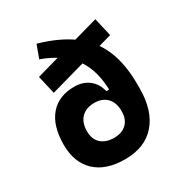

<svg xmlns="http://www.w3.org/2000/svg" viewBox="-176 -864 937 997"><g transform="rotate(-30 293.0 -365.0)"><path d="M394 -132.8 395 -325.2Q395.5 -457.5 339.1 -537.6Q282.7 -617.7 158.7 -663.1L187 -740.2Q309.1 -705.6 386 -647.7Q462.9 -589.8 499 -503.7Q535.2 -417.5 535.2 -296.4V-272.9ZM292.5 -115.2Q340.8 -115.2 367.9 -142.1Q395 -168.9 395 -216.3Q395 -267.1 367.9 -295.7Q340.8 -324.2 292.5 -324.2Q242.7 -324.2 214.6 -295.4Q186.5 -266.6 186.5 -214.8Q186.5 -168 214.6 -141.6Q242.7 -115.2 292.5 -115.2ZM286.6 9.8Q171.9 9.8 109.4 -49.3Q46.9 -108.4 46.9 -214.8Q46.9 -327.1 98.4 -388.2Q149.9 -449.2 244.6 -449.2Q295.4 -449.2 330.8 -422.1Q366.2 -395 377.9 -345.7H422.4L421.4 -199.2L535.2 -272.9Q535.2 -138.2 470.5 -64.2Q405.8 9.8 286.6 9.8ZM137.2 -474.6 111.8 -584.5 515.1 -697.8 540.5 -587.9Z"/></g></svg>

Font: Cascadia Mono PL
Style: Regular
Weight: 400
Monospace: yes
Designer: Aaron Bell
Foundry: Saja Typeworks
Version: Version 2102.003